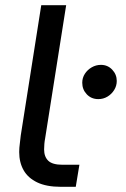

<svg xmlns="http://www.w3.org/2000/svg" viewBox="-20 -720 487 740"><path d="M214 0Q159 0 123.5 -17Q88 -34 71 -64Q54 -94 54 -134Q54 -150 56.5 -167.5Q59 -185 60 -198L139 -700H235L154 -187Q152 -177 151 -165.5Q150 -154 150 -144Q150 -116 166 -100.5Q182 -85 221 -85H286L272 0ZM359 -338Q332 -338 314.5 -356.5Q297 -375 297 -401Q297 -420 307 -435.5Q317 -451 333.5 -460.5Q350 -470 369 -470Q395 -470 412.5 -451.5Q430 -433 430 -408Q430 -389 420 -373Q410 -357 394 -347.5Q378 -338 359 -338Z"/></svg>

Font: MuseoModerno
Style: Italic
Weight: 400
Italic angle: -9°
Designer: Pablo Cosgaya, Héctor Gatti, Marcela Romero, and the Authors of The MuseoModerno Project.
Foundry: Omnibus-Type Team
Version: Version 1.003